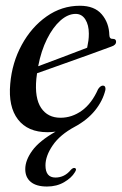

<svg xmlns="http://www.w3.org/2000/svg" viewBox="-20 -462 434 684"><path d="M246.5 152Q235 171.5 208.5 187Q182 202.5 147.5 202.5Q109.5 202.5 89.8 186.2Q70 170 70 140.5Q70 109 95 74.5Q120 40 178 7Q169 8 162.5 8.5Q156 9 149.5 9Q79 9 44 -36.5Q9 -82 16.5 -163.5Q23 -239 57.5 -302.2Q92 -365.5 146 -403.5Q200 -441.5 264.5 -441.5Q316.5 -441.5 342.5 -411Q368.5 -380.5 369.5 -337Q370 -322.5 382.5 -323.5Q393 -323.5 393.5 -314Q394 -301.5 376.5 -296Q342 -283 297.2 -267Q252.5 -251 204.2 -233.8Q156 -216.5 112 -201Q110.5 -191.5 109.5 -181.5Q103 -112.5 126.5 -77.5Q150 -42.5 195.5 -42.5Q236.5 -42.5 271.8 -68Q307 -93.5 329.5 -144.5Q338 -157 346.5 -157Q357.5 -156.5 355.5 -141.5Q346 -102.5 318.5 -68.5Q291 -34.5 246.5 -10.5Q193.5 18 167.8 55.8Q142 93.5 142 127Q142 170.5 177.5 170.5Q210 170.5 232.5 143Q240 135 246.5 136.5Q255 139.5 246.5 152ZM249.5 -412.5Q222 -412.5 195.2 -388.8Q168.5 -365 147.5 -323Q126.5 -281 116 -226Q158 -241.5 203.5 -258.8Q249 -276 290.5 -292Q293.5 -306 295 -317.5Q296.5 -329 296.5 -342Q296.5 -373 284 -392.8Q271.5 -412.5 249.5 -412.5Z"/></svg>

Font: Fraunces 144pt Soft
Style: Italic
Weight: 400
Italic angle: -16°
Version: Version 1.000;[b76b70a41]